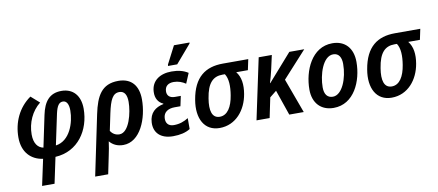

<svg xmlns="http://www.w3.org/2000/svg" viewBox="-83 -1110 3848 1685"><g transform="rotate(-10 1840.5 -267.5)"><path d="M173 240H284L333 9C536 -2 650 -174 650 -365C650 -483 586 -552 484 -552C377 -552 326 -485 302 -370L243 -89C196 -98 161 -139 161 -220C161 -325 206 -423 283 -484L208 -550C98 -473 42 -349 42 -215C42 -80 120 -7 223 7ZM354 -89 412 -363C427 -430 446 -458 481 -458C512 -458 532 -428 532 -370C532 -261 481 -106 354 -89Z M758 -297 646 240H762L795 80C804 37 812 -3 817 -44C844 -12 883 10 938 10C1091 10 1168 -188 1168 -356C1168 -477 1109 -552 991 -552C842 -552 791 -454 758 -297ZM921 -88C886 -88 859 -106 842 -132L874 -285C899 -401 924 -454 983 -454C1028 -454 1049 -418 1049 -356C1049 -260 1008 -88 921 -88Z M1444 -605H1526L1664 -766L1666 -775H1527L1446 -618ZM1382 10C1445 10 1496 -2 1535 -27V-124C1496 -100 1457 -85 1405 -85C1356 -85 1333 -115 1336 -160C1339 -212 1380 -238 1439 -238H1490L1509 -327H1457C1408 -327 1386 -353 1388 -391C1390 -436 1421 -458 1468 -458C1509 -458 1544 -444 1574 -424L1612 -514C1572 -540 1526 -552 1465 -552C1363 -552 1285 -502 1281 -403C1278 -345 1304 -305 1346 -287V-283C1273 -268 1221 -226 1217 -142C1212 -51 1270 10 1382 10Z M1797 10C1942 10 2036 -108 2059 -247C2073 -329 2064 -398 2024 -447H2128L2148 -542H1922C1767 -542 1660 -469 1627 -271C1599 -107 1662 10 1797 10ZM1815 -87C1746 -87 1727 -156 1745 -263C1766 -398 1818 -447 1901 -447H1923C1952 -403 1954 -335 1941 -256C1925 -156 1884 -87 1815 -87Z M2126 0H2243L2280 -178L2340 -226L2418 0H2547L2434 -308L2647 -542H2514L2302 -301H2299C2310 -337 2322 -379 2330 -416L2358 -542H2241Z M2813 10C2995 10 3079 -182 3079 -353C3079 -477 3010 -551 2898 -551C2713 -551 2630 -352 2630 -185C2630 -64 2701 10 2813 10ZM2823 -88C2774 -88 2748 -122 2748 -184C2748 -295 2796 -454 2889 -454C2941 -454 2961 -411 2961 -356C2961 -227 2906 -88 2823 -88Z M3330 10C3475 10 3569 -108 3592 -247C3606 -329 3597 -398 3557 -447H3661L3681 -542H3455C3300 -542 3193 -469 3160 -271C3132 -107 3195 10 3330 10ZM3348 -87C3279 -87 3260 -156 3278 -263C3299 -398 3351 -447 3434 -447H3456C3485 -403 3487 -335 3474 -256C3458 -156 3417 -87 3348 -87Z"/></g></svg>

Font: Noto Sans SemiCondensed SemiBold
Style: Italic
Weight: 600
Width: 4
Italic angle: -12°
Designer: Monotype Design Team
Foundry: Monotype Imaging Inc.
Version: Version 2.013